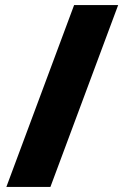

<svg xmlns="http://www.w3.org/2000/svg" viewBox="-20 -734 485 754"><path d="M5 0 271 -714H444L178 0Z"/></svg>

Font: Noto Sans Khmer Black
Style: Regular
Weight: 900
Version: Version 2.003